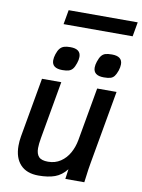

<svg xmlns="http://www.w3.org/2000/svg" viewBox="-103 -1039 825 1117"><g transform="rotate(10 309.0 -481.0)"><path d="M59.5 -143Q59.5 -170.5 64.5 -199L126.5 -550H240.5L180.5 -209.5Q174 -173 174 -149Q174 -115 189.8 -98Q205.5 -81 244.5 -81Q286.5 -81 318.5 -102.5Q350.5 -124 370 -159.2Q389.5 -194.5 397 -236.5L452.5 -550H567L490 -115Q483 -76 479 -41Q476 -15 473.5 0H361.5L369.5 -58.5Q339.5 -20.5 300.2 -6.2Q261 8 203.5 8Q133.5 8 96.5 -31.8Q59.5 -71.5 59.5 -143ZM172 -667.5Q172 -684 178.5 -704Q186 -727 196.2 -739Q206.5 -751 220.8 -755.5Q235 -760 257.5 -760Q319 -760 319 -713Q319 -695 312 -675.5Q304.5 -652.5 295.2 -641Q286 -629.5 272 -625Q258 -620.5 234 -620.5Q172 -620.5 172 -667.5ZM417 -668Q417 -684 423.5 -703.5Q431.5 -727.5 441.2 -739.5Q451 -751.5 465 -755.8Q479 -760 503 -760Q564.5 -760 564.5 -712.5Q564.5 -695.5 558 -675.5Q550 -652.5 541 -640.8Q532 -629 518 -624.8Q504 -620.5 479 -620.5Q417 -620.5 417 -668ZM210 -970H618L603 -885H195Z"/></g></svg>

Font: JuliaMono SemiBold
Style: Italic
Weight: 600
Italic angle: -9°
Monospace: yes
Designer: cormullion
Foundry: corm
Version: Version 0.056; ttfautohint (v1.8.4)